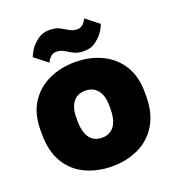

<svg xmlns="http://www.w3.org/2000/svg" viewBox="-136 -846 878 967"><g transform="rotate(-20 302.5 -363.0)"><path d="M303 14Q225 14 161 -15.5Q97 -45 60 -106Q23 -167 23 -260V-280Q23 -367 60 -425.5Q97 -484 161 -514Q225 -544 303 -544Q381 -544 444.5 -514Q508 -484 545 -425.5Q582 -367 582 -280V-260Q582 -170 545 -108.5Q508 -47 444.5 -16.5Q381 14 303 14ZM303 -139Q330 -139 350 -152.5Q370 -166 380.5 -193Q391 -220 391 -260V-280Q391 -315 380.5 -340Q370 -365 350 -378Q330 -391 303 -391Q274 -391 254.5 -378Q235 -365 224.5 -340Q214 -315 214 -280V-260Q214 -220 224.5 -193Q235 -166 254.5 -152.5Q274 -139 303 -139ZM422 -735 492 -680Q486 -666 479 -653.5Q472 -641 463 -630Q447 -611 424 -595.5Q401 -580 367 -580Q335 -580 313.5 -591Q292 -602 273.5 -613.5Q255 -625 232 -625Q218 -625 209 -619Q200 -613 194 -605Q190 -601 187 -595.5Q184 -590 182 -585L112 -640Q118 -654 125 -666.5Q132 -679 141 -690Q157 -709 180 -724.5Q203 -740 237 -740Q270 -740 291.5 -728.5Q313 -717 331.5 -706Q350 -695 372 -695Q385 -695 394.5 -701Q404 -707 410 -715Q414 -720 417 -725Q420 -730 422 -735Z"/></g></svg>

Font: Golos Text ExtraBold
Style: Regular
Weight: 800
Designer: A.Korolkova, Vitaly Kuzmin
Foundry: ParaType Ltd
Version: Version 2.004